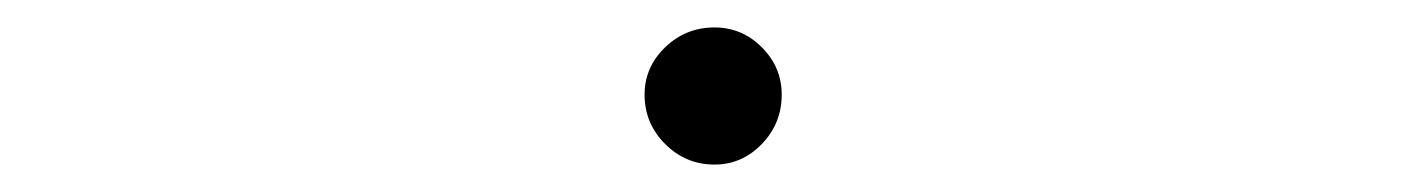

<svg xmlns="http://www.w3.org/2000/svg" viewBox="-20 -450 1040 140"><path d="M450 -381Q450 -401 465 -415.5Q480 -430 501 -430Q521 -430 535.5 -415.5Q550 -401 550 -381Q550 -360 535.5 -345Q521 -330 501 -330Q480 -330 465 -345Q450 -360 450 -381Z"/></svg>

Font: Tsukimi Rounded Light
Style: Regular
Weight: 300
Designer: Takashi Funayama
Foundry: Takashi Funayama
Version: Version 1.032; ttfautohint (v1.8.3)